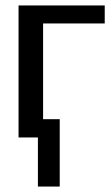

<svg xmlns="http://www.w3.org/2000/svg" viewBox="-20 -504 404 704"><path d="M199 180H119V0H48V-484H364V-418H138V-67H199Z"/></svg>

Font: Gamestation Display
Style: Regular
Weight: 400
Designer: Jonas Hecksher
Foundry: Jonas Hecksher, Playtypeª, e-types AS
Version: Version 1.003